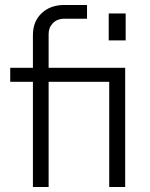

<svg xmlns="http://www.w3.org/2000/svg" viewBox="-20 -750 601 770"><path d="M418 0V-450L447 -422H21V-478H482V0ZM112 0V-609Q112 -664 147 -697Q182 -730 237 -730H329V-675H237Q210 -675 192.5 -657.5Q175 -640 175 -614V0ZM416 -588V-696H484V-588Z"/></svg>

Font: SUSE Light
Style: Regular
Weight: 300
Designer: Rene Bieder
Foundry: SUSE
Version: Version 1.000